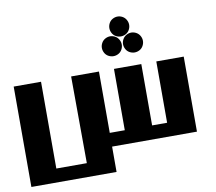

<svg xmlns="http://www.w3.org/2000/svg" viewBox="-81 -709 1045 929"><g transform="rotate(-10 442.0 -245.0)"><path d="M282.2 -368.7H418.9V-67.4H492.7V-368.7H627V-67.4H700.7V-368.7H835.4V0H418.5V124.5H0V-368.7H134.3V57.6H284.2ZM501.5 -527.3Q513.7 -527.3 525.4 -521Q537.1 -514.6 543.7 -502.9Q550.3 -491.2 550.3 -478.5Q550.3 -465.8 543.9 -454.1Q537.6 -442.4 525.9 -436Q514.2 -429.7 501.5 -429.7Q488.8 -429.7 477.1 -436Q465.3 -442.4 459 -454.1Q452.6 -465.8 452.6 -478.5Q452.6 -491.2 459.2 -502.9Q465.8 -514.6 477.5 -521Q489.3 -527.3 501.5 -527.3ZM605.5 -527.3Q617.7 -527.3 629.4 -521Q641.1 -514.6 647.7 -502.9Q654.3 -491.2 654.3 -478.5Q654.3 -465.8 647.9 -454.1Q641.6 -442.4 629.9 -436Q618.2 -429.7 605.5 -429.7Q592.8 -429.7 581.1 -436Q569.3 -442.4 563 -454.1Q556.6 -465.8 556.6 -478.5Q556.6 -491.2 563.2 -502.9Q569.8 -514.6 581.5 -521Q593.3 -527.3 605.5 -527.3ZM553.2 -615.2Q565.9 -615.2 577.4 -608.9Q588.9 -602.5 595.5 -590.8Q602.1 -579.1 602.1 -566.4Q602.1 -553.7 595.7 -542Q589.4 -530.3 577.6 -523.9Q565.9 -517.6 553.2 -517.6Q540.5 -517.6 529.1 -523.9Q517.6 -530.3 511.2 -542Q504.9 -553.7 504.9 -566.4Q504.9 -579.1 511.2 -590.8Q517.6 -602.5 529.3 -608.9Q541 -615.2 553.2 -615.2Z"/></g></svg>

Font: Aqlam Corner
Style: Regular
Weight: 400
Designer: Developer/ Husham Jawad
Version: Version 1.00;December 29, 2020;FontCreator 13.0.0.2683 32-bi